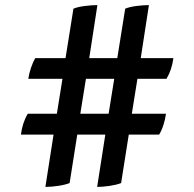

<svg xmlns="http://www.w3.org/2000/svg" viewBox="-20 -732 762 753"><path d="M158 1 190 -204H62Q68 -251 89 -286H203L225 -423H91Q94 -444 101.5 -466Q109 -488 118 -504H237L268 -698Q285 -705 312.5 -708.5Q340 -712 362 -712L330 -504H440L471 -698Q488 -705 515 -708.5Q542 -712 564 -712L532 -504H660Q654 -458 633 -423H519L497 -286H631Q628 -264 621 -242Q614 -220 604 -204H485L455 -14Q437 -7 410 -3Q383 1 361 1L393 -204H283L253 -14Q235 -7 208 -3Q181 1 158 1ZM295 -286H406L428 -423H317Z"/></svg>

Font: Calistoga
Style: Regular
Weight: 400
Designer: Yvonne Schuttler, Eben Sorkin
Foundry: www.sorkintype.com
Version: Version 1.010; ttfautohint (v1.8.4.7-5d5b)